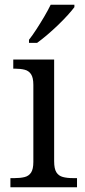

<svg xmlns="http://www.w3.org/2000/svg" viewBox="-20 -786 355 806"><path d="M23.7 0V-38.3H41.3Q65.7 -38.3 83.2 -42.7Q100.7 -47 110.3 -61.3Q120 -75.7 120 -106.3V-429.7Q120 -460 110.3 -474.5Q100.7 -489 83.5 -493.3Q66.3 -497.7 44 -497.7H35.7V-536H207.3V-109.3Q207.3 -77.3 216.8 -62.5Q226.3 -47.7 244 -43Q261.7 -38.3 286.3 -38.3H303.3V0ZM101.7 -619Q116.7 -638 133.5 -664Q150.3 -690 166.2 -717Q182 -744 192.7 -766H292.3V-756Q282.7 -743 264.7 -723Q246.7 -703 223.8 -681Q201 -659 178 -639.5Q155 -620 135.7 -606H101.7Z"/></svg>

Font: Noto Serif Hentaigana ExtraLight
Style: Regular
Weight: 200
Designer: Kazuhiro Yamada
Foundry: nipponia
Version: Version 1.000